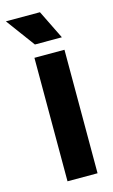

<svg xmlns="http://www.w3.org/2000/svg" viewBox="-131 -740 463 784"><g transform="rotate(-15 100.0 -348.0)"><path d="M53 0V-522H180V0ZM69 -574 -21 -696H123L183 -574Z"/></g></svg>

Font: Bricolage Grotesque 96pt SemiBold
Style: Regular
Weight: 600
Designer: Mathieu Triay
Foundry: Atelier Triay
Version: Version 1.001; ttfautohint (v1.8.4.7-5d5b);gftools[0.9.33.de